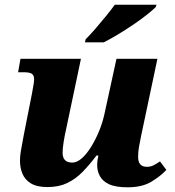

<svg xmlns="http://www.w3.org/2000/svg" viewBox="-20 -786 743 816"><path d="M522 10Q471 10 443.5 -3Q416 -16 404.5 -37.5Q393 -59 393 -84Q393 -93 394.5 -105Q396 -117 398 -125H390Q360 -85 330.5 -55Q301 -25 265.5 -8Q230 9 182 9Q137 9 111.5 -6.5Q86 -22 75.5 -47.5Q65 -73 65 -102Q65 -127 71 -157Q77 -187 81 -212L116 -389Q120 -411 122.5 -426Q125 -441 125 -449Q125 -465 116 -472Q107 -479 79 -479H57L67 -536H324L261 -237Q255 -211 250.5 -183Q246 -155 246 -137Q246 -95 287 -95Q307 -95 327.5 -113Q348 -131 367 -161.5Q386 -192 401 -228.5Q416 -265 424 -302L475 -536H649L579 -205Q574 -180 570.5 -160.5Q567 -141 567 -119Q567 -77 604 -77Q619 -77 631.5 -83Q644 -89 660 -100L687 -64Q662 -37 623 -13.5Q584 10 522 10ZM341 -606 344 -619Q363 -638 385.5 -664Q408 -690 430 -717Q452 -744 468 -766H645L642 -756Q630 -744 605 -724Q580 -704 547.5 -682Q515 -660 482 -640Q449 -620 421 -606Z"/></svg>

Font: Noto Serif ExtraBold
Style: Italic
Weight: 800
Italic angle: -12°
Designer: Monotype Design Team
Foundry: Monotype Imaging Inc.
Version: Version 2.013